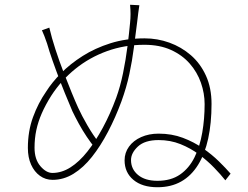

<svg xmlns="http://www.w3.org/2000/svg" viewBox="-20 -788 1040 806"><path d="M565 -766Q563 -755 560.5 -734.5Q558 -714 556 -697Q549 -643 542 -588Q535 -533 523 -477Q511 -421 490 -363Q465 -295 433.5 -235Q402 -175 366 -129.5Q330 -84 288.5 -58.5Q247 -33 201 -33Q171 -33 147.5 -50Q124 -67 110.5 -97Q97 -127 97 -167Q97 -237 118.5 -296Q140 -355 174 -404Q198 -442 236.5 -481Q275 -520 327 -553Q379 -586 444 -606.5Q509 -627 587 -627Q641 -627 691 -609Q741 -591 781 -556.5Q821 -522 844.5 -470.5Q868 -419 868 -352Q868 -271 854 -206.5Q840 -142 811.5 -96Q783 -50 740.5 -26Q698 -2 641 -2Q577 -2 540 -33Q503 -64 503 -115Q503 -147 521.5 -172.5Q540 -198 572.5 -212.5Q605 -227 646 -227Q701 -227 747.5 -209.5Q794 -192 832 -165.5Q870 -139 899 -110.5Q928 -82 948 -59L926 -31Q907 -55 879 -84Q851 -113 815.5 -139.5Q780 -166 737.5 -183Q695 -200 646 -200Q588 -200 559 -173Q530 -146 530 -116Q530 -78 559.5 -53.5Q589 -29 641 -29Q698 -29 736 -55.5Q774 -82 796.5 -127.5Q819 -173 829 -231Q839 -289 839 -351Q839 -396 823.5 -440.5Q808 -485 776.5 -521Q745 -557 697.5 -578.5Q650 -600 586 -600Q503 -600 429.5 -573.5Q356 -547 296.5 -499Q237 -451 195 -386Q171 -348 155.5 -312.5Q140 -277 132.5 -242Q125 -207 125 -168Q125 -119 149.5 -90.5Q174 -62 200 -62Q239 -62 276 -85.5Q313 -109 347 -152Q381 -195 412 -252.5Q443 -310 468 -378Q485 -425 496.5 -481Q508 -537 515 -592.5Q522 -648 526 -692Q528 -711 528 -729Q528 -747 526 -768ZM187 -672Q197 -629 213 -580Q229 -531 247 -484.5Q265 -438 281 -399Q297 -360 308 -336Q323 -303 347 -261.5Q371 -220 395 -190L379 -167Q363 -186 344.5 -213.5Q326 -241 310.5 -269.5Q295 -298 284 -321Q271 -351 252.5 -396.5Q234 -442 216.5 -489.5Q199 -537 188 -571Q183 -589 177.5 -605.5Q172 -622 166.5 -636Q161 -650 156 -661Z"/></svg>

Font: Noto Sans SC Thin
Style: Regular
Weight: 100
Designer: Ryoko NISHIZUKA 西塚涼子 (kana, bopomofo & ideographs); Paul D. Hunt (Latin, Greek & Cyrillic); Sandoll Communications 산돌커뮤니
Foundry: Adobe
Version: Version 2.004-H2;hotconv 1.0.118;makeotfexe 2.5.65603